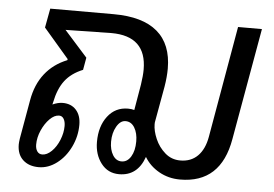

<svg xmlns="http://www.w3.org/2000/svg" viewBox="-45 -627 995 697"><g transform="rotate(5 452.5 -278.5)"><path d="M883 -560 811 -153Q783 10 634 10Q592 10 557.5 -9.5Q523 -29 504 -61Q479 10 412 10Q371 10 346.5 -22Q322 -54 322 -100Q322 -157 350 -193.5Q378 -230 424 -230Q437 -230 447 -227L463 -321Q468 -354 468 -376Q468 -498 340 -498L173 -495L257 -401L249 -356Q207 -339 184 -309Q161 -279 151 -229L149 -221Q169 -230 186 -230Q217 -230 235 -210Q253 -190 253 -156Q253 -114 234.5 -75.5Q216 -37 185 -13.5Q154 10 119 10Q83 10 61.5 -10Q40 -30 40 -66Q40 -73 42 -87L67 -229Q77 -287 108 -326.5Q139 -366 189 -386L190 -390L98 -497L111 -567H342Q448 -567 501.5 -521.5Q555 -476 555 -387Q555 -357 549 -321L526 -193Q525 -190 525 -182Q525 -158 537.5 -129Q550 -100 573.5 -79.5Q597 -59 629 -59Q668 -59 692.5 -83.5Q717 -108 725 -153L796 -560ZM464 -114Q464 -144 452 -164Q440 -184 419 -184Q400 -184 386.5 -160.5Q373 -137 373 -105Q373 -76 385 -56.5Q397 -37 417 -37Q438 -37 451 -58.5Q464 -80 464 -114ZM177 -183Q160 -183 143 -166Q126 -149 114.5 -123Q103 -97 103 -71Q103 -56 109.5 -46.5Q116 -37 128 -37Q145 -37 162 -53.5Q179 -70 189.5 -96Q200 -122 200 -147Q200 -163 194 -173Q188 -183 177 -183Z"/></g></svg>

Font: KoHo Medium
Style: Italic
Weight: 500
Italic angle: -10°
Designer: Cadson Demak & Katatrad Team
Foundry: Cadson Demak Co.,Ltd.
Version: Version 1.000